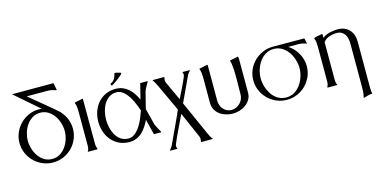

<svg xmlns="http://www.w3.org/2000/svg" viewBox="-74 -979 3012 1522"><g transform="rotate(-15 1432.5 -218.5)"><path d="M270.5 -424.8 72.3 -596.7H409.7L413.1 -595.2L423.8 -541L422.9 -538.1L419.4 -537.1Q403.3 -542.5 386.5 -546.4Q369.6 -550.3 352.5 -550.3H180.7Q238.8 -501.5 297.4 -454.1Q356 -406.7 412.6 -356H410.2Q438.5 -326.2 453.6 -287.8Q468.8 -249.5 468.8 -208Q468.8 -163.1 451.4 -123.3Q434.1 -83.5 404.3 -53.7Q374.5 -23.9 334.5 -6.8Q294.4 10.3 249.5 10.3Q204.6 10.3 164.6 -6.8Q124.5 -23.9 94.5 -53.7Q64.5 -83.5 47.1 -123Q29.8 -162.6 29.8 -208Q29.8 -252.4 47.1 -292.2Q64.5 -332 94 -361.8Q123.5 -391.6 163.1 -408.9Q202.6 -426.3 247.1 -426.3Q258.8 -426.3 270.5 -424.8ZM249.5 -397.5Q213.4 -397.5 185.1 -379.9Q156.7 -362.3 137.5 -335Q118.2 -307.6 108.2 -273.9Q98.1 -240.2 98.1 -208Q98.1 -175.8 108.2 -142.1Q118.2 -108.4 137.2 -80.8Q156.2 -53.2 184.6 -35.9Q212.9 -18.6 249.5 -18.6Q285.6 -18.6 314 -36.1Q342.3 -53.7 361.6 -81.1Q380.9 -108.4 391.1 -142.1Q401.4 -175.8 401.4 -208Q401.4 -240.2 391.1 -273.9Q380.9 -307.6 361.6 -335Q342.3 -362.3 314 -379.9Q285.6 -397.5 249.5 -397.5Z M615.2 -3.9V-1Q614.7 -1 613.8 -0.5Q612.8 0 612.3 0H538.1L534.7 -2Q537.6 -4.4 540 -10Q542.5 -15.6 543.9 -22.2Q545.4 -28.8 546.1 -35.2Q546.9 -41.5 546.9 -45.4V-331.5Q546.9 -349.1 544.7 -366.7Q542.5 -384.3 535.6 -400.4V-402.3L538.1 -404.3L602.5 -418L606 -417Q606 -416.5 606 -401.4Q606 -386.2 606 -361.6Q606 -336.9 606 -305.4Q606 -273.9 606 -240.2Q606 -206.5 606.2 -173.8Q606.4 -141.1 606.4 -114.3Q606.4 -87.4 606.4 -68.8Q606.4 -50.3 606.4 -45.4Q606.4 -34.7 608.9 -24.2Q611.3 -13.7 615.2 -3.9Z M1077.1 -418.9Q1091.3 -418.9 1106 -419.2Q1120.6 -419.4 1134.8 -419.4Q1138.7 -419.4 1137.7 -415.5Q1134.8 -410.2 1129.2 -400.1Q1123.5 -390.1 1117.7 -379.6Q1111.8 -369.1 1107.2 -359.4Q1102.5 -349.6 1101.1 -344.7L1066.9 -209L1101.1 -74.2Q1102.5 -69.3 1108.4 -57.9Q1114.3 -46.4 1120.8 -34.4Q1127.4 -22.5 1132.6 -12.9Q1137.7 -3.4 1137.7 -2.9Q1137.7 -1 1137.5 0Q1137.2 1 1134.8 1Q1120.6 1 1106 0.5Q1091.3 0 1077.1 0L1045.9 -126.5Q1033.2 -99.6 1017.1 -75Q1001 -50.3 980.5 -31.2Q960 -12.2 934.1 -1Q908.2 10.3 875.5 10.3Q829.1 10.3 792.2 -7.3Q755.4 -24.9 729.7 -54.9Q704.1 -85 690.4 -124.5Q676.8 -164.1 676.8 -208Q676.8 -252 690.4 -291.5Q704.1 -331.1 729.7 -360.8Q755.4 -390.6 792.2 -408.2Q829.1 -425.8 875.5 -425.8Q907.7 -425.8 933.8 -415Q960 -404.3 980.7 -386Q1001.5 -367.7 1017.3 -343.5Q1033.2 -319.3 1045.9 -292ZM875.5 -18.6Q896 -18.6 913.6 -28.3Q931.2 -38.1 946 -53.7Q960.9 -69.3 973.4 -89.6Q985.8 -109.9 995.8 -131.1Q1005.9 -152.3 1013.4 -172.6Q1021 -192.9 1026.4 -209Q1021 -225.1 1013.4 -245.1Q1005.9 -265.1 995.8 -286.1Q985.8 -307.1 973.4 -327.1Q960.9 -347.2 946 -362.8Q931.2 -378.4 913.6 -387.9Q896 -397.5 875.5 -397.5Q839.4 -397.5 813.7 -379.4Q788.1 -361.3 772 -333.5Q755.9 -305.7 748.3 -272.5Q740.7 -239.3 740.7 -209Q740.7 -188.5 743.9 -166.5Q747.1 -144.5 753.7 -123.3Q760.3 -102.1 771 -83Q781.7 -64 796.6 -49.6Q811.5 -35.2 831.3 -26.9Q851.1 -18.6 875.5 -18.6ZM849.1 -475.1Q873.5 -485.8 884.3 -504.9Q895 -523.9 900.4 -548.8Q914.1 -548.8 927 -544.9Q939.9 -541 952.6 -537.1L953.1 -535.2Q951.2 -528.3 938.2 -516.6Q925.3 -504.9 909.2 -492.9Q893.1 -481 877.7 -470.9Q862.3 -460.9 855 -457.5L853 -459L847.7 -471.2V-473.1Z M1166 158.2Q1172.9 149.9 1179.4 141.1Q1186 132.3 1190.9 122.6L1297.4 -106L1296.9 -106.4L1311.5 -138.7L1205.6 -366.7Q1200.2 -377.4 1193.1 -390.9Q1186 -404.3 1177.7 -412.6L1180.7 -416.5H1272L1274.4 -415.5Q1274.4 -409.7 1272.5 -403.8Q1270.5 -397.9 1270.5 -392.1Q1270.5 -379.4 1275.9 -367.7L1346.7 -214.8Q1350.1 -221.7 1357.4 -236.6Q1364.7 -251.5 1373.8 -269.8Q1382.8 -288.1 1392.3 -307.9Q1401.9 -327.6 1409.9 -345.2Q1418 -362.8 1423.1 -375.7Q1428.2 -388.7 1428.2 -393.6Q1428.2 -398.9 1426.8 -403.6Q1425.3 -408.2 1423.3 -413.1V-416Q1423.8 -416 1424.8 -416.5Q1425.8 -417 1426.3 -417H1481L1484.4 -415Q1477.5 -406.7 1470.5 -398.2Q1463.4 -389.6 1459 -379.9L1363.8 -175.8L1490.7 108.4Q1496.1 119.6 1502.9 132.6Q1509.8 145.5 1518.6 153.8L1515.6 157.7H1423.8L1421.9 156.7Q1421.9 150.9 1423.6 145Q1425.3 139.2 1425.3 133.3Q1425.3 126.5 1423.8 120.8Q1422.4 115.2 1419.9 108.9L1328.6 -99.6Q1324.7 -90.8 1315.2 -71Q1305.7 -51.3 1293.9 -26.9Q1282.2 -2.4 1269.3 24.4Q1256.3 51.3 1245.8 74.7Q1235.4 98.1 1228.5 115Q1221.7 131.8 1221.7 136.7Q1221.7 142.1 1223.4 146.7Q1225.1 151.4 1227.1 156.2V159.2Q1226.6 159.2 1225.6 159.7Q1224.6 160.2 1224.1 160.2H1168.9Z M1880.4 -420.9Q1882.3 -414.1 1882.8 -407Q1883.3 -399.9 1883.3 -393.1V-125Q1883.3 -94.2 1869.4 -70.1Q1855.5 -45.9 1833 -29.3Q1810.5 -12.7 1782.5 -3.9Q1754.4 4.9 1726.6 4.9Q1697.3 4.9 1669.4 -3.4Q1641.6 -11.7 1619.6 -27.8Q1597.7 -43.9 1584.2 -68.4Q1570.8 -92.8 1570.8 -125V-335.4Q1570.8 -353 1568.6 -370.4Q1566.4 -387.7 1559.6 -404.3L1560.5 -406.2L1563 -408.2L1627.9 -421.9Q1629.9 -420.9 1630.9 -418.9V-125Q1630.9 -105.5 1637.7 -87.4Q1644.5 -69.3 1656.7 -55.7Q1668.9 -42 1685.8 -33.9Q1702.6 -25.9 1723.1 -25.9Q1742.7 -25.9 1760.7 -33.9Q1778.8 -42 1792.5 -55.7Q1806.2 -69.3 1814.2 -87.4Q1822.3 -105.5 1822.3 -125Q1822.3 -156.2 1823 -187.5Q1823.7 -218.8 1823.7 -250Q1823.7 -264.6 1823.5 -285.6Q1823.2 -306.6 1822.3 -328.6Q1821.3 -350.6 1818.6 -370.8Q1815.9 -391.1 1811 -404.3Q1811.5 -406.2 1813.5 -408.2L1879.4 -421.9Z M2168.5 -425.8Q2232.4 -425.8 2295.7 -425.3Q2358.9 -424.8 2422.9 -424.8L2426.3 -423.3L2435.1 -380.9L2431.6 -379.9Q2417 -385.7 2401.4 -389.2Q2385.7 -392.6 2370.1 -392.6H2285.2Q2308.6 -377.4 2327.4 -357.2Q2346.2 -336.9 2359.6 -313Q2373 -289.1 2380.4 -262.5Q2387.7 -235.8 2387.7 -208Q2387.7 -163.1 2370.4 -123.3Q2353 -83.5 2323.2 -53.7Q2293.5 -23.9 2253.4 -6.8Q2213.4 10.3 2168.5 10.3Q2123.5 10.3 2083.5 -6.8Q2043.5 -23.9 2013.4 -53.7Q1983.4 -83.5 1966.1 -123Q1948.7 -162.6 1948.7 -208Q1948.7 -253.4 1966.1 -293Q1983.4 -332.5 2013.4 -362.1Q2043.5 -391.6 2083.5 -408.7Q2123.5 -425.8 2168.5 -425.8ZM2168.5 -406.7Q2130.4 -406.7 2100.6 -388.4Q2070.8 -370.1 2050.8 -341.3Q2030.8 -312.5 2020 -277.1Q2009.3 -241.7 2009.3 -208Q2009.3 -174.3 2020 -138.9Q2030.8 -103.5 2050.5 -74.5Q2070.3 -45.4 2100.1 -27.3Q2129.9 -9.3 2168.5 -9.3Q2206.5 -9.3 2236.1 -27.6Q2265.6 -45.9 2285.9 -74.7Q2306.2 -103.5 2317.1 -138.9Q2328.1 -174.3 2328.1 -208Q2328.1 -241.7 2317.1 -277.1Q2306.2 -312.5 2285.9 -341.3Q2265.6 -370.1 2236.1 -388.4Q2206.5 -406.7 2168.5 -406.7Z M2573.2 -45.4Q2573.2 -34.7 2575 -24.2Q2576.7 -13.7 2582 -3.9V-1Q2581.5 -1 2580.6 -0.5Q2579.6 0 2579.1 0H2504.4Q2503.9 0 2502.9 -0.5Q2502 -1 2501.5 -1V-3.9Q2512.2 -22.5 2512.2 -45.4V-335.4Q2512.2 -352.5 2510.3 -369.9Q2508.3 -387.2 2501.5 -403.3V-406.2Q2517.6 -413.1 2534.7 -415.5Q2551.8 -418 2568.8 -421.9L2571.8 -420.9L2573.2 -418.9V-390.1Q2601.1 -410.6 2633.8 -418.2Q2666.5 -425.8 2700.2 -425.8Q2730.5 -425.8 2754.2 -415.5Q2777.8 -405.3 2794.2 -387.5Q2810.5 -369.6 2819.1 -344.7Q2827.6 -319.8 2827.6 -290.5V75.7Q2827.6 90.3 2828.4 105Q2829.1 119.6 2832.5 133.8L2831.5 136.2L2829.6 137.7Q2812.5 138.7 2795.7 143.1Q2778.8 147.5 2762.7 152.8L2759.3 152.3L2758.8 149.4Q2765.1 127.4 2766.4 105.2Q2767.6 83 2767.6 60.5V-290.5Q2767.6 -311 2763.4 -330.6Q2759.3 -350.1 2749.5 -365.5Q2739.7 -380.9 2723.6 -390.1Q2707.5 -399.4 2684.1 -399.4Q2652.3 -399.4 2623.3 -389.9Q2594.2 -380.4 2573.2 -354.5Z"/></g></svg>

Font: CAT Linz
Style: Regular
Weight: 400
Designer: Peter Wiegel
Foundry: Peter Wiegel
Version: Version 1.08